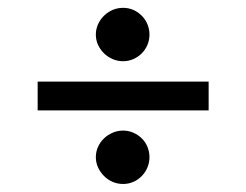

<svg xmlns="http://www.w3.org/2000/svg" viewBox="-20 -598 626 488"><path d="M75.7 -390.6H510.3V-317.4H75.7ZM223.6 -510.3Q223.6 -523.9 229.2 -536.4Q234.9 -548.8 244.4 -558.1Q253.9 -567.4 266.4 -572.8Q278.8 -578.1 293 -578.1Q306.6 -578.1 318.8 -572.8Q331.1 -567.4 340.3 -558.1Q349.6 -548.8 354.7 -536.4Q359.9 -523.9 359.9 -510.3Q359.9 -496.1 354.7 -483.9Q349.6 -471.7 340.3 -462.4Q331.1 -453.1 318.8 -447.8Q306.6 -442.4 293 -442.4Q278.8 -442.4 266.4 -447.8Q253.9 -453.1 244.4 -462.4Q234.9 -471.7 229.2 -483.9Q223.6 -496.1 223.6 -510.3ZM223.6 -198.7Q223.6 -212.4 229.2 -224.9Q234.9 -237.3 244.4 -246.3Q253.9 -255.4 266.4 -260.7Q278.8 -266.1 293 -266.1Q306.6 -266.1 318.8 -260.7Q331.1 -255.4 340.3 -246.3Q349.6 -237.3 354.7 -224.9Q359.9 -212.4 359.9 -198.7Q359.9 -184.6 354.7 -172.4Q349.6 -160.2 340.3 -150.6Q331.1 -141.1 318.8 -135.7Q306.6 -130.4 293 -130.4Q278.8 -130.4 266.4 -135.7Q253.9 -141.1 244.4 -150.6Q234.9 -160.2 229.2 -172.4Q223.6 -184.6 223.6 -198.7Z"/></svg>

Font: Andika New Basic
Style: Regular
Weight: 400
Designer: Victor Gaultney, Annie Olsen, Julie Remington, Don Collingsworth, Eric Hays
Foundry: SIL International
Version: Version 5.500; ttfautohint (v1.8.3)